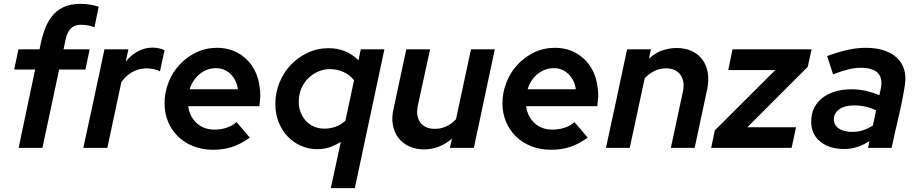

<svg xmlns="http://www.w3.org/2000/svg" viewBox="-20 -770 4773 1000"><path d="M76 -513H186Q195 -563 209.5 -606.5Q224 -650 248 -682Q272 -714 309 -732Q346 -750 400 -750Q423 -750 448.5 -746Q474 -742 494 -735Q489 -708 483 -681.5Q477 -655 472 -628Q439 -641 404 -641Q377 -641 361 -631Q345 -621 335.5 -603.5Q326 -586 321 -562.5Q316 -539 311 -513H447Q442 -487 436 -460.5Q430 -434 425 -408H288L201 0H77Q99 -103 120 -204Q141 -305 163 -408H54Q59 -434 65 -460.5Q71 -487 76 -513Z M414 0Q442 -129 469.5 -256.5Q497 -384 524 -513H649Q645 -496 641.5 -480.5Q638 -465 635 -449Q663 -484 698.5 -503Q734 -522 775 -522Q792 -522 809.5 -518Q827 -514 837 -508Q831 -480 825 -453Q819 -426 813 -398Q804 -405 785 -409Q766 -413 749 -414Q743 -414 737 -414Q731 -414 726 -413Q657 -405 612 -342L539 0Z M1281 -53Q1233 -19 1188.5 -4.5Q1144 10 1089 10Q1034 10 988 -8Q942 -26 908.5 -58Q875 -90 856 -134.5Q837 -179 837 -232Q837 -288 857.5 -340.5Q878 -393 915 -433Q952 -473 1002 -497Q1052 -521 1111 -521Q1156 -521 1194 -506Q1232 -491 1261 -464Q1290 -437 1308.5 -399.5Q1327 -362 1332 -317Q1334 -306 1335 -294Q1336 -282 1336 -270Q1335 -260 1334 -249Q1333 -238 1331 -217H960Q968 -162 1004.5 -128.5Q1041 -95 1098 -95Q1130 -95 1159.5 -104.5Q1189 -114 1212 -134Q1230 -114 1247 -93.5Q1264 -73 1281 -53ZM1105 -415Q1057 -415 1019.5 -384Q982 -353 968 -305H1219Q1213 -352 1181.5 -383.5Q1150 -415 1105 -415Z M1633 7Q1588 7 1548 -10.5Q1508 -28 1478 -59.5Q1448 -91 1431 -134.5Q1414 -178 1414 -229Q1414 -286 1435 -338.5Q1456 -391 1493.5 -431Q1531 -471 1582 -495Q1633 -519 1692 -519Q1784 -519 1847 -456Q1850 -470 1853 -484.5Q1856 -499 1859 -513H1982Q1944 -331 1905 -151.5Q1866 28 1828 210H1703Q1716 150 1729 89.5Q1742 29 1755 -31Q1726 -13 1696.5 -3Q1667 7 1633 7ZM1536 -240Q1536 -210 1546 -184.5Q1556 -159 1573.5 -140Q1591 -121 1615.5 -110.5Q1640 -100 1670 -100Q1699 -100 1726.5 -109.5Q1754 -119 1779 -141Q1790 -194 1801.5 -246.5Q1813 -299 1824 -352Q1802 -380 1769 -395Q1736 -410 1699 -410Q1666 -410 1636.5 -397Q1607 -384 1584.5 -361.5Q1562 -339 1549 -308Q1536 -277 1536 -240Z M2220 -513Q2204 -439 2188 -366Q2172 -293 2156 -219Q2145 -165 2169 -132Q2193 -99 2245 -99Q2308 -99 2355 -149Q2375 -240 2394 -331Q2413 -422 2433 -513H2557Q2530 -384 2502.5 -256.5Q2475 -129 2448 0H2323Q2326 -12 2328.5 -24Q2331 -36 2334 -48Q2302 -20 2265 -6Q2228 8 2190 8Q2145 8 2110.5 -8Q2076 -24 2054.5 -52.5Q2033 -81 2026 -120Q2019 -159 2030 -204Q2047 -282 2063 -358.5Q2079 -435 2096 -513Z M3041 -53Q2993 -19 2948.5 -4.5Q2904 10 2849 10Q2794 10 2748 -8Q2702 -26 2668.5 -58Q2635 -90 2616 -134.5Q2597 -179 2597 -232Q2597 -288 2617.5 -340.5Q2638 -393 2675 -433Q2712 -473 2762 -497Q2812 -521 2871 -521Q2916 -521 2954 -506Q2992 -491 3021 -464Q3050 -437 3068.5 -399.5Q3087 -362 3092 -317Q3094 -306 3095 -294Q3096 -282 3096 -270Q3095 -260 3094 -249Q3093 -238 3091 -217H2720Q2728 -162 2764.5 -128.5Q2801 -95 2858 -95Q2890 -95 2919.5 -104.5Q2949 -114 2972 -134Q2990 -114 3007 -93.5Q3024 -73 3041 -53ZM2865 -415Q2817 -415 2779.5 -384Q2742 -353 2728 -305H2979Q2973 -352 2941.5 -383.5Q2910 -415 2865 -415Z M3136 0Q3164 -129 3191.5 -256.5Q3219 -384 3246 -513H3370Q3368 -500 3365 -488.5Q3362 -477 3360 -464Q3390 -493 3427.5 -506.5Q3465 -520 3504 -520Q3549 -520 3583 -504Q3617 -488 3638 -460Q3659 -432 3666 -393Q3673 -354 3664 -309L3598 0H3474L3537 -294Q3548 -346 3524 -380Q3500 -414 3449 -414Q3417 -414 3389 -400.5Q3361 -387 3338 -363Q3318 -272 3299 -181.5Q3280 -91 3260 0Z M3684 0 3703 -91 4018 -405H3773L3795 -513H4207L4187 -422L3872 -107H4126L4103 0Z M4377 6Q4299 6 4252 -32.5Q4205 -71 4205 -137Q4205 -176 4220 -207Q4235 -238 4262.5 -259.5Q4290 -281 4328.5 -293Q4367 -305 4415 -305Q4453 -305 4490.5 -296.5Q4528 -288 4560 -274Q4562 -282 4563.5 -290Q4565 -298 4567 -306Q4591 -417 4462 -417Q4433 -417 4398.5 -408.5Q4364 -400 4319 -383Q4311 -407 4303.5 -430.5Q4296 -454 4288 -478Q4342 -498 4391.5 -509.5Q4441 -521 4489 -521Q4543 -521 4584 -507.5Q4625 -494 4651.5 -469Q4678 -444 4689 -408Q4700 -372 4693 -327Q4680 -245 4660.5 -163Q4641 -81 4624 0H4501Q4503 -9 4505 -18Q4507 -27 4509 -36Q4447 6 4377 6ZM4323 -148Q4323 -118 4349 -100.5Q4375 -83 4420 -83Q4449 -83 4474.5 -91.5Q4500 -100 4526 -116L4543 -195Q4491 -221 4427 -221Q4380 -221 4351.5 -201Q4323 -181 4323 -148Z"/></svg>

Font: Rosa Sans SemiBold
Style: Italic
Weight: 600
Italic angle: -12°
Designer: Pentagram / MCKL
Foundry: Pentagram / MCKL
Version: Version 1.005;September 16, 2019;FontCreator 11.5.0.2425 64-